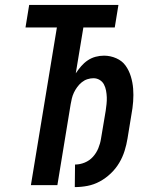

<svg xmlns="http://www.w3.org/2000/svg" viewBox="-20 -755 640 783"><path d="M285 8 286 -84Q306 -84 325.5 -92Q345 -100 359 -115.5Q373 -131 381 -150.5Q389 -170 392 -190L411 -303Q413 -317 414.5 -331Q416 -345 415.5 -358.5Q415 -372 412.5 -385.5Q410 -399 404 -410.5Q398 -422 386.5 -429Q375 -436 361 -436Q349 -436 336.5 -432Q324 -428 313.5 -419.5Q303 -411 295 -400Q287 -389 281.5 -377.5Q276 -366 273 -353.5Q270 -341 268 -329L214 0H106L212 -643H84L99 -735H463L448 -643H320L289 -456Q299 -471 311 -485Q323 -499 338 -509Q353 -519 370 -523.5Q387 -528 404 -528Q430 -528 454 -517.5Q478 -507 492 -487.5Q506 -468 513.5 -443.5Q521 -419 523 -393.5Q525 -368 523 -341Q521 -314 516 -288L500 -190Q496 -165 488 -139.5Q480 -114 466 -90.5Q452 -67 431.5 -47.5Q411 -28 387 -15Q363 -2 337 3Q311 8 285 8Z"/></svg>

Font: Iosevka Aile Semibold
Style: Italic
Weight: 600
Italic angle: -9°
Designer: Belleve Invis
Foundry: Belleve Invis
Version: Version 31.1.0; ttfautohint (v1.8.4)